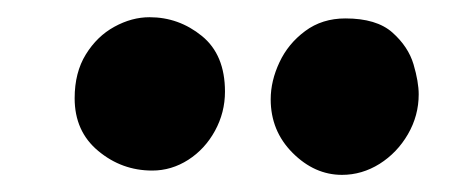

<svg xmlns="http://www.w3.org/2000/svg" viewBox="-20 -829 541 223"><path d="M156.8 -630.9Q121.4 -630.9 94.1 -653.7Q66.7 -676.4 66.7 -714.9Q66.7 -744.8 79.7 -765.8Q92.7 -786.9 112.8 -797.9Q133 -809 153.7 -809Q187.7 -809 214.5 -787.2Q241.3 -765.4 241.3 -722.6Q241.3 -698.3 229.7 -677.1Q218.1 -655.9 198.7 -643.4Q179.2 -630.9 156.8 -630.9ZM377.2 -625.9Q345.4 -625.9 319.9 -651.4Q294.4 -676.9 294.4 -713.6Q294.4 -735 304.6 -756.7Q314.7 -778.3 334.4 -792.9Q354.1 -807.6 381.2 -807.6Q417.4 -807.6 435.8 -791.2Q454.2 -774.8 460.3 -754.3Q466.3 -733.9 466.3 -719.4Q466.3 -694.7 453.8 -673.1Q441.3 -651.6 420.9 -638.7Q400.4 -625.9 377.2 -625.9Z"/></svg>

Font: Playpen Sans Deva
Style: Regular
Weight: 400
Designer: Pooja Saxena, Gunjan Panchal, Laura Meseguer, Veronika Burian, José Scaglione
Foundry: TypeTogether
Version: Version 2.000